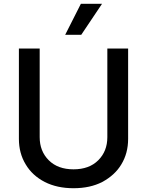

<svg xmlns="http://www.w3.org/2000/svg" viewBox="-20 -984 778 1016"><path d="M622 -114Q588 -57 521 -21Q457 12 369 12Q282 12 217 -21Q151 -55 116 -114Q80 -173 80 -249V-727H190V-258Q190 -184 238 -136Q286 -88 369 -88Q452 -88 500 -136Q548 -184 548 -258V-727H658V-249Q658 -173 622 -114ZM520 -964 410 -800H325L408 -964Z"/></svg>

Font: Sinter Medium
Style: Regular
Weight: 500
Foundry: Adobe & rsms
Version: Version 1.000